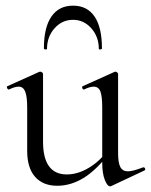

<svg xmlns="http://www.w3.org/2000/svg" viewBox="-20 -648 533 678"><path d="M76 -115V-268Q76 -307 69 -324.5Q62 -342 46 -342Q32 -342 12 -332H11Q7 -332 5 -337.5Q3 -343 7 -344L118 -394L122 -395Q125 -395 128.5 -392.5Q132 -390 132 -387V-148Q132 -32 216 -32Q254 -32 293 -55Q332 -78 360 -117L365 -106Q320 -47 275 -19.5Q230 8 182 8Q132 8 104 -23.5Q76 -55 76 -115ZM432 -43Q449 -43 485 -57H487Q491 -57 492.5 -52.5Q494 -48 490 -46L373 9L369 10Q359 10 350 -13Q341 -36 341 -73V-268Q341 -308 334.5 -325Q328 -342 311 -342Q297 -342 277 -332H276Q272 -332 270.5 -337.5Q269 -343 273 -344L384 -394L387 -395Q390 -395 393.5 -392.5Q397 -390 397 -387V-107Q397 -73 405 -58Q413 -43 432 -43ZM135 -477Q135 -551 161.5 -589.5Q188 -628 238 -628Q288 -628 314 -589.5Q340 -551 340 -477Q340 -474 334.5 -473.5Q329 -473 329 -475Q329 -518 302.5 -548Q276 -578 238 -578Q199 -578 172.5 -548Q146 -518 146 -475Q146 -473 140.5 -473.5Q135 -474 135 -477Z"/></svg>

Font: Cormorant Infant
Style: Regular
Weight: 400
Designer: Christian Thalmann (Catharsis Fonts)
Foundry: Catharsis Fonts
Version: Version 4.000